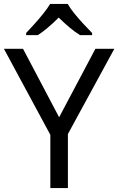

<svg xmlns="http://www.w3.org/2000/svg" viewBox="-20 -964 606 984"><path d="M283 -363 469 -714H566L328 -277V0H238V-273L0 -714H98ZM327 -944Q339 -922 361.5 -894.5Q384 -867 408.5 -840.5Q433 -814 452 -795V-784H390Q364 -800 336 -823.5Q308 -847 281 -874Q254 -847 227 -824Q200 -801 174 -784H114V-795Q133 -815 156.5 -841Q180 -867 202 -894.5Q224 -922 237 -944Z"/></svg>

Font: Noto Sans
Style: Regular
Weight: 400
Designer: Monotype Design Team
Foundry: Monotype Imaging Inc.
Version: Version 2.007